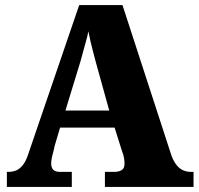

<svg xmlns="http://www.w3.org/2000/svg" viewBox="-20 -734 780 754"><path d="M7 0V-59H13Q29 -59 43 -64.5Q57 -70 69.5 -85.5Q82 -101 91 -129L291 -714H461L653 -124Q661 -102 672.5 -87Q684 -72 698.5 -65.5Q713 -59 730 -59H740V0H392V-59H430Q445 -59 457 -65.5Q469 -72 469 -91Q469 -101 467.5 -110.5Q466 -120 463.5 -128Q461 -136 459 -141L430 -233H216L194 -159Q193 -151 189.5 -139Q186 -127 183.5 -114.5Q181 -102 181 -92Q181 -77 188.5 -68Q196 -59 216 -59H262V0ZM237 -300H409L356 -491Q351 -510 346 -529Q341 -548 336 -569Q331 -590 327 -611Q323 -590 317 -569.5Q311 -549 306 -529.5Q301 -510 296 -493Z"/></svg>

Font: Noto Serif Khmer SemiCondensed Black
Style: Regular
Weight: 900
Width: 4
Designer: Danh Hong and the Monotype Design Team
Foundry: Monotype Imaging Inc.
Version: Version 2.004